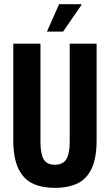

<svg xmlns="http://www.w3.org/2000/svg" viewBox="-20 -899 533 931"><path d="M246.4 12Q183.7 12 139 -8.9Q94.3 -29.9 69.3 -80.9Q44.4 -132 44.4 -220.6V-687.2H176.2V-210.8Q176.2 -154.5 191.3 -127.3Q206.5 -100.2 246 -100.2Q285.4 -100.2 301.7 -127.3Q318 -154.5 318 -210.8V-687.2H448.5V-220.6Q448.5 -132 424.1 -80.9Q399.7 -29.9 354.3 -8.9Q308.9 12 246.4 12ZM207.5 -745.7 266.7 -878.7H373.9L374.9 -874.7L286 -745.7Z"/></svg>

Font: Archivo SemiBold ExtraCondensed
Style: Regular
Weight: 600
Width: 2
Version: Version 2.001